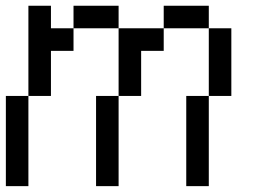

<svg xmlns="http://www.w3.org/2000/svg" viewBox="-20 -635 886 655"><path d="M0 0V-307.7H76.9V0ZM307.7 0V-307.7H384.6V0ZM615.4 0V-307.7H692.3V0ZM384.6 -307.7V-538.5H538.5V-461.5H461.5V-307.7ZM692.3 -307.7V-538.5H769.2V-307.7ZM76.9 -307.7V-615.4H153.8V-538.5H230.8V-461.5H153.8V-307.7ZM230.8 -538.5V-615.4H384.6V-538.5ZM538.5 -538.5V-615.4H692.3V-538.5Z"/></svg>

Font: Mintsoda - Lime Green 13x16
Style: Regular
Weight: 400
Designer: Mintsoda-15
Version: Version 1.0